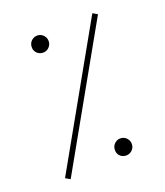

<svg xmlns="http://www.w3.org/2000/svg" viewBox="-97 -700 667 775"><g transform="rotate(-15 236.0 -312.5)"><path d="M360.8 -625 381.8 -615.2 103 -0.5 82 -10.3ZM88.9 -559.1Q88.9 -574.2 99.6 -585Q110.4 -595.7 125.5 -595.7Q140.1 -595.7 150.9 -585Q161.6 -574.2 161.6 -559.1Q161.6 -543.9 150.9 -533.2Q140.1 -522.5 125.5 -522.5Q109.9 -522.5 99.4 -532.7Q88.9 -543 88.9 -559.1ZM305.7 -71.3Q305.7 -86.4 316.4 -97.2Q327.1 -107.9 341.8 -107.9Q356.9 -107.9 367.7 -97.2Q378.4 -86.4 378.4 -71.3Q378.4 -56.2 367.7 -45.4Q356.9 -34.7 341.8 -34.7Q326.2 -34.7 315.9 -44.9Q305.7 -55.2 305.7 -71.3Z"/></g></svg>

Font: Vazirmatn UI NL Thin
Style: Regular
Weight: 100
Designer: Saber Rastikerdar
Foundry: Saber Rastikerdar
Version: Version 33.003